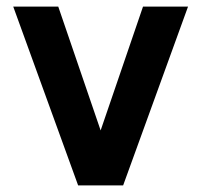

<svg xmlns="http://www.w3.org/2000/svg" viewBox="-20 -560 608 580"><path d="M352 0 548 -540H412L284 -166L156 -540H20L216 0Z"/></svg>

Font: Vela Sans ExtBd
Style: Regular
Weight: 800
Designer: Principal design: Mikhail Sharanda - project Manrope.
Design modification: Ravid Balaliev
Foundry: Mikhail Sharanda
Version: Version 1.001